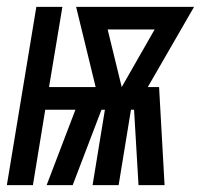

<svg xmlns="http://www.w3.org/2000/svg" viewBox="-50 -540 586 560"><path d="M-30 0 56 -520H132L93 -286H229L172 -520H516L381 -286H414L430 0H354L341 -220H332L296 0H220L256 -220H246L162 0H86L170 -220H82L46 0ZM305 -286 401 -454H264Z"/></svg>

Font: Iosevka Term Curly Semibold
Style: Italic
Weight: 600
Italic angle: -9°
Designer: Belleve Invis
Foundry: Belleve Invis
Version: Version 32.3.0